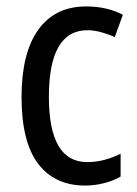

<svg xmlns="http://www.w3.org/2000/svg" viewBox="-20 -618 427 597"><path d="M245 -41Q150 -41 98.5 -109Q47 -177 47 -316Q47 -453 99 -525.5Q151 -598 248 -598Q282 -598 311 -591Q340 -584 362 -572L337 -503Q316 -512 294 -518Q272 -524 252 -524Q132 -524 132 -317Q132 -114 251 -114Q279 -114 305 -121Q331 -128 355 -140V-69Q333 -56 303.5 -48.5Q274 -41 245 -41Z"/></svg>

Font: Noto Sans Tamil UI Condensed
Style: Regular
Weight: 400
Width: 3
Designer: Jelle Bosma - Monotype Design Team
Foundry: Monotype Imaging Inc.
Version: Version 2.004; ttfautohint (v1.8.4.7-5d5b)